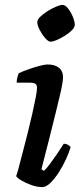

<svg xmlns="http://www.w3.org/2000/svg" viewBox="-20 -763 337 783"><path d="M152 0Q131 0 107.5 -8.5Q84 -17 66.5 -27.5Q49 -38 46 -45Q50 -55 57 -82Q64 -109 73.5 -145Q83 -181 93 -221Q103 -261 111.5 -298.5Q120 -336 125.5 -364.5Q131 -393 131 -406Q131 -418 123 -422Q115 -426 101 -426H48Q48 -437 51 -448Q54 -459 56 -464Q70 -471 93.5 -479.5Q117 -488 139.5 -494Q162 -500 175 -500Q204 -500 220.5 -486.5Q237 -473 237 -449Q237 -439 234 -420.5Q231 -402 224 -373Q217 -344 207 -302.5Q197 -261 182.5 -204Q168 -147 149 -73L159 -66Q170 -76 184.5 -95.5Q199 -115 214.5 -138Q230 -161 240 -177Q249 -177 257 -172.5Q265 -168 268 -163Q262 -142 249.5 -114.5Q237 -87 220 -60.5Q203 -34 185.5 -17Q168 0 152 0ZM186 -593Q177 -593 164 -608Q151 -623 141.5 -641.5Q132 -660 132 -673Q132 -683 144.5 -695Q157 -707 174.5 -718Q192 -729 209 -736Q226 -743 235 -743Q246 -743 257.5 -728.5Q269 -714 277 -694.5Q285 -675 285 -662Q285 -652 273.5 -640Q262 -628 245 -617.5Q228 -607 212 -600Q196 -593 186 -593Z"/></svg>

Font: Texturina Medium 12pt SemiBold
Style: Italic
Weight: 600
Italic angle: -11°
Version: Version 1.002